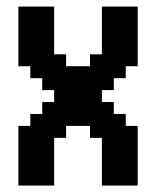

<svg xmlns="http://www.w3.org/2000/svg" viewBox="-20 -576 484 596"><path d="M37 -185.2H74.1V-222.2H111.1V-259.3H148.1V-296.3H111.1V-333.3H74.1V-370.4H37V-555.6H148.1V-407.4H185.2V-370.4H259.3V-407.4H296.3V-555.6H407.4V-370.4H370.4V-333.3H333.3V-296.3H296.3V-259.3H333.3V-222.2H370.4V-185.2H407.4V0H296.3V-148.1H259.3V-185.2H185.2V-148.1H148.1V0H37Z"/></svg>

Font: Jersey 15
Style: Regular
Weight: 400
Designer: Sarah Cadigan-Fried
Version: Version 1.001; ttfautohint (v1.8.4.7-5d5b)